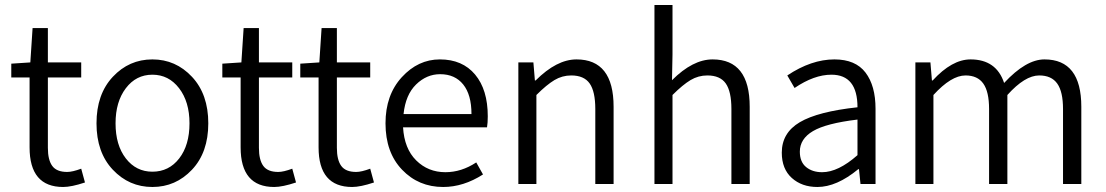

<svg xmlns="http://www.w3.org/2000/svg" viewBox="-20 -734 4412 766"><path d="M232 12Q98 12 98 -146V-425H25V-480L101 -485L110 -622H171V-485H304V-425H171V-144Q171 -96 188.5 -72Q206 -48 248 -48Q269 -48 304 -61L319 -6Q265 12 232 12Z M746 -57Q681 12 588 12Q495 12 430 -57Q365 -126 365 -242Q365 -358 430 -427.5Q495 -497 588 -497Q681 -497 746 -427.5Q811 -358 811 -242Q811 -126 746 -57ZM588 -49Q654 -49 695 -102Q736 -155 736 -242Q736 -328 694.5 -382Q653 -436 588 -436Q523 -436 482 -382Q441 -328 441 -242Q441 -155 482 -102Q523 -49 588 -49Z M1074 12Q940 12 940 -146V-425H867V-480L943 -485L952 -622H1013V-485H1146V-425H1013V-144Q1013 -96 1030.5 -72Q1048 -48 1090 -48Q1111 -48 1146 -61L1161 -6Q1107 12 1074 12Z M1385 12Q1251 12 1251 -146V-425H1178V-480L1254 -485L1263 -622H1324V-485H1457V-425H1324V-144Q1324 -96 1341.5 -72Q1359 -48 1401 -48Q1422 -48 1457 -61L1472 -6Q1418 12 1385 12Z M1926 -270Q1926 -244 1923 -226H1588Q1593 -141 1640.5 -94Q1688 -47 1757 -47Q1821 -47 1880 -86L1907 -38Q1829 12 1748 12Q1650 12 1584 -57Q1518 -126 1518 -242Q1518 -355 1583 -426Q1648 -497 1735 -497Q1825 -497 1875.5 -436.5Q1926 -376 1926 -270ZM1590 -279H1861Q1861 -356 1828 -397Q1795 -438 1736 -438Q1682 -438 1640 -397Q1598 -356 1590 -279Z M2048 0V-485H2108L2114 -413H2117Q2201 -497 2280 -497Q2428 -497 2428 -308V0H2355V-299Q2355 -369 2332.5 -401Q2310 -433 2259 -433Q2223 -433 2192 -414.5Q2161 -396 2120 -355V0Z M2591 0V-714H2663V-516L2661 -414Q2744 -497 2823 -497Q2971 -497 2971 -308V0H2898V-299Q2898 -369 2875.5 -401Q2853 -433 2802 -433Q2766 -433 2735 -414.5Q2704 -396 2663 -355V0Z M3241 12Q3179 12 3139 -24Q3099 -60 3099 -125Q3099 -204 3171 -246.5Q3243 -289 3401 -306Q3401 -436 3297 -436Q3228 -436 3150 -383L3121 -433Q3217 -497 3309 -497Q3393 -497 3433 -444.5Q3473 -392 3473 -300V0H3413L3407 -59H3404Q3318 12 3241 12ZM3260 -47Q3324 -47 3401 -115V-257Q3276 -242 3223.5 -211Q3171 -180 3171 -129Q3171 -88 3196 -67.5Q3221 -47 3260 -47Z M3632 0V-485H3692L3698 -413H3701Q3778 -497 3852 -497Q3955 -497 3986 -403Q4073 -497 4147 -497Q4294 -497 4294 -308V0H4221V-299Q4221 -368 4198 -400.5Q4175 -433 4126 -433Q4069 -433 3999 -355V0H3926V-299Q3926 -368 3903 -400.5Q3880 -433 3832 -433Q3775 -433 3704 -355V0Z"/></svg>

Font: Assistant
Style: Regular
Weight: 400
Designer: Hebrew By Ben Nathan, Latin by Paul Hunt
Version: Version 2.001;PS 002.001;hotconv 1.0.88;makeotf.lib2.5.64775